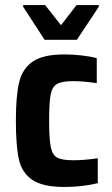

<svg xmlns="http://www.w3.org/2000/svg" viewBox="-20 -734 443 762"><path d="M43 -255Q43 -353 56 -407.5Q69 -462 110.5 -490Q152 -518 235 -518Q269 -518 304.5 -514Q340 -510 364 -503V-404Q310 -412 271 -412Q226 -412 206.5 -401Q187 -390 181 -358.5Q175 -327 175 -255Q175 -182 181.5 -150.5Q188 -119 207 -108.5Q226 -98 271 -98Q315 -98 368 -106V-7Q306 8 236 8Q150 8 108.5 -20Q67 -48 55 -101.5Q43 -155 43 -255ZM157 -576 72 -707V-714H159L222 -634L284 -714H372V-707L285 -576Z"/></svg>

Font: Saira Semi Condensed SemiBold
Style: Regular
Weight: 600
Width: 4
Designer: Hector Gatti with collaboration of the Omnibus-Type team
Foundry: Omnibus-Type
Version: Version 1.001; ttfautohint (v1.8)